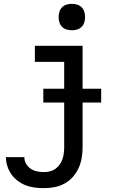

<svg xmlns="http://www.w3.org/2000/svg" viewBox="-20 -759 640 1002"><path d="M210 223Q186 223 162 220Q138 217 115.5 208.5Q93 200 73.5 185.5Q54 171 40 151.5Q26 132 18.5 108.5Q11 85 11 61H107Q107 80 116.5 96Q126 112 141 122Q156 132 174 135.5Q192 139 210 139Q226 139 241.5 135Q257 131 270 121.5Q283 112 292 99Q301 86 306 71Q311 56 313 40.5Q315 25 315 9V-224H206V-296H315V-436H162V-520H411V-296H508V-224H411V9Q411 37 406.5 64.5Q402 92 390.5 117.5Q379 143 360.5 164Q342 185 317.5 198.5Q293 212 265.5 217.5Q238 223 210 223ZM355 -601Q341 -601 327.5 -605Q314 -609 304 -619Q294 -629 290 -642.5Q286 -656 286 -670Q286 -684 290 -697.5Q294 -711 304 -721Q314 -731 327.5 -735Q341 -739 355 -739Q369 -739 382.5 -735Q396 -731 406 -721Q416 -711 420 -697.5Q424 -684 424 -670Q424 -656 420 -642.5Q416 -629 406 -619Q396 -609 382.5 -605Q369 -601 355 -601Z"/></svg>

Font: Iosevka HT Medium Extended
Style: Regular
Weight: 500
Width: 7
Monospace: yes
Designer: Belleve Invis
Foundry: Belleve Invis
Version: Version 32.3.0; ttfautohint (v1.8.4)